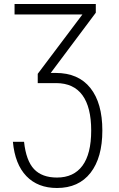

<svg xmlns="http://www.w3.org/2000/svg" viewBox="-20 -731 592 959"><path d="M233.4 -366.7H258.3Q371.6 -366.7 431.4 -291.5Q491.2 -216.3 491.2 -79.1Q491.2 56.6 432.1 132.3Q373 208 264.6 208Q168.9 208 111.8 148.7Q54.7 89.4 44.4 -22.9H100.1Q110.4 71.8 150.1 113.8Q189.9 155.8 264.6 155.8Q348.1 155.8 391.8 96.7Q435.5 37.6 435.5 -79.1Q435.5 -195.3 391.8 -255.4Q348.1 -315.4 261.2 -315.9H168.5V-362.3L391.6 -658.7H52.7V-710.9H458.5V-667.5Z"/></svg>

Font: Roboto Condensed Light
Style: Regular
Weight: 300
Designer: Google
Version: Version 2.134; 2016